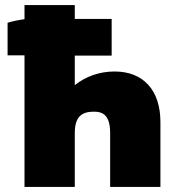

<svg xmlns="http://www.w3.org/2000/svg" viewBox="-20 -740 695 760"><path d="M77 0H276V-212C276 -276 301 -298 352 -298C392 -298 416 -279 416 -212V0H615V-257C615 -383 547 -457 434 -457H433C373 -457 319 -437 276 -403V-520H422V-665H276V-720H77V-664C53 -661 26 -655 10 -650V-521H77Z"/></svg>

Font: Fixel Text Black
Style: Regular
Weight: 900
Width: 4
Designer: AlfaBravo + MacPaw
Foundry: Kyrylo Tkachov, Marchela Mozhyna, Serhii Makarenko, Maria Weinstein, Zakhar Kryvoshyya
Version: Version 1.211